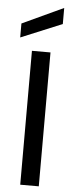

<svg xmlns="http://www.w3.org/2000/svg" viewBox="-62 -968 389 1000"><g transform="rotate(5 132.5 -468.5)"><path d="M84 0V-700H181V0ZM17 -764V-837L232 -937V-853Z"/></g></svg>

Font: Envelope Sans Variable
Style: Regular
Weight: 500
Designer: Andreas Rasmussen / Norman Anderson
Foundry: mail.de GmbH
Version: Version 1.150